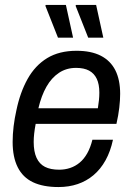

<svg xmlns="http://www.w3.org/2000/svg" viewBox="-20 -743 534 775"><path d="M216 12Q154 12 113 -7.5Q72 -27 51.5 -68Q31 -109 31 -170Q31 -201 35 -233.5Q39 -266 46 -297Q61 -370 91.5 -424.5Q122 -479 170.5 -508.5Q219 -538 289 -538Q348 -538 387 -518Q426 -498 445.5 -459.5Q465 -421 465 -364Q465 -339 461.5 -308.5Q458 -278 450 -243H124Q120 -222 118 -204Q116 -186 116 -170Q116 -131 127.5 -106Q139 -81 161.5 -69.5Q184 -58 219 -58Q242 -58 263 -65Q284 -72 301.5 -86.5Q319 -101 332 -124Q345 -147 353 -179H436Q426 -132 406 -96Q386 -60 357.5 -36Q329 -12 293.5 0Q258 12 216 12ZM135 -306H375Q378 -324 379.5 -339.5Q381 -355 381 -369Q381 -403 370.5 -425Q360 -447 339.5 -458Q319 -469 287 -469Q248 -469 218 -449Q188 -429 167.5 -393Q147 -357 135 -306ZM336 -591 285 -720 287 -723H368L397 -591ZM214 -591 163 -720 165 -723H246L275 -591Z"/></svg>

Font: Archivo SemiCondensed
Style: Italic
Weight: 400
Width: 4
Italic angle: -10°
Designer: Hector Gatti
Foundry: Omnibus-Type
Version: Version 2.001